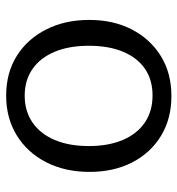

<svg xmlns="http://www.w3.org/2000/svg" viewBox="4 -584 590 639"><g transform="rotate(-90 299.5 -265.0)"><path d="M299 10Q223.5 10 166.5 -24.6Q109.4 -59.3 77.9 -120.8Q46.4 -182.3 46.4 -262Q46.4 -344.6 78.7 -407.1Q110.9 -469.6 168.1 -504.8Q225.3 -540 300 -540Q376 -540 432.4 -504.7Q488.7 -469.4 520.4 -406.9Q552.2 -344.4 552.2 -263.4Q552.2 -183 520.3 -121.5Q488.4 -60 431.6 -25Q374.8 10 299 10ZM300.7 -52.8Q353.1 -52.8 390 -78.4Q427 -104.1 446.6 -151.6Q466.2 -199.1 466.2 -264.6Q466.2 -330.6 446.2 -378.5Q426.2 -426.3 388.9 -452.3Q351.6 -478.3 300 -478.3Q248.6 -478.3 210.8 -452.3Q173 -426.3 152.7 -378.5Q132.4 -330.6 132.4 -264.6Q132.4 -199.5 152.7 -151.8Q173 -104.1 210.8 -78.4Q248.6 -52.8 300.7 -52.8Z"/></g></svg>

Font: Libre Franklin Thin
Style: Regular
Weight: 100
Designer: Pablo Impallari, Rodrigo Fuenzalida, Nhung Nguyen
Foundry: Impallari Type
Version: Version 3.000